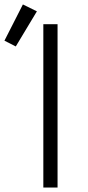

<svg xmlns="http://www.w3.org/2000/svg" viewBox="-77 -844 397 864"><path d="M118 0V-735H182V0ZM-6 -635 -57 -661 26 -824 89 -793Z"/></svg>

Font: Iosevka Aile Custom Light
Style: Regular
Weight: 300
Designer: Belleve Invis
Foundry: Belleve Invis
Version: Version 17.0.2; ttfautohint (v1.8.3)